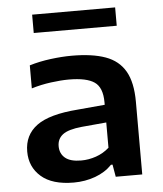

<svg xmlns="http://www.w3.org/2000/svg" viewBox="-54 -799 725 855"><g transform="rotate(-5 309.0 -371.5)"><path d="M241.5 9.5Q145.5 9.5 96 -33.8Q46.5 -77 46.5 -146Q46.5 -220 103 -261.5Q159.5 -303 286 -312.5L408.5 -323.5V-334.5Q408.5 -401 373.2 -425.2Q338 -449.5 259 -449.5Q224 -449.5 178.8 -443.5Q133.5 -437.5 91.5 -424.5V-527.5Q135.5 -541 186.5 -547.5Q237.5 -554 281.5 -554Q372.5 -554 431.5 -532.8Q490.5 -511.5 519.2 -461.5Q548 -411.5 548 -324.5V0H429.5L420 -55H413Q383 -23.5 337.8 -7Q292.5 9.5 241.5 9.5ZM188 -157.5Q188 -124.5 211.2 -105Q234.5 -85.5 283 -85.5Q316.5 -85.5 349.2 -96.8Q382 -108 408.5 -131.5V-244.5L298 -234.5Q237.5 -228.5 212.8 -209.5Q188 -190.5 188 -157.5ZM121.5 -669.5V-751.5H492.5V-669.5Z"/></g></svg>

Font: Encode Sans Expanded Expanded SemiBold
Style: Regular
Weight: 600
Width: 7
Designer: Multiple Designers
Foundry: Impallari Type
Version: Version 3.000; ttfautohint (v1.8.3) -l 8 -r 50 -G 200 -x 14 